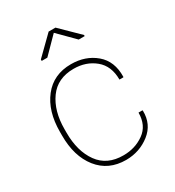

<svg xmlns="http://www.w3.org/2000/svg" viewBox="-179 -837 866 952"><g transform="rotate(-30 253.5 -361.0)"><path d="M263.2 -16.1Q330.1 -16.1 381.3 -52.7Q432.6 -89.4 432.6 -162.6H455.1L456.1 -159.7Q458 -82 399.4 -36.1Q340.8 9.8 263.2 10.3Q162.1 10.3 104.5 -62.5Q46.9 -135.3 47.4 -253.9V-274.4Q47.4 -392.6 104.5 -465.3Q161.6 -538.1 262.2 -538.1Q344.7 -538.1 401.4 -490.2Q458 -442.4 456.1 -354.5L455.1 -351.6H432.6Q432.6 -429.7 382.8 -470.7Q333 -511.7 262.2 -511.7Q169.4 -511.7 121.6 -445.3Q73.7 -378.9 73.7 -274.4V-253.9Q73.7 -148.4 121.6 -82Q169.4 -15.6 263.2 -16.1ZM391.1 -624.5H356.9L266.6 -715.3L177.2 -624.5H145V-632.8L247.6 -733.4H286.6L391.1 -630.9Z"/></g></svg>

Font: Roboto-Thin
Style: Regular
Weight: 250
Designer: Google
Version: Version 1.100141; 2013; ttfautohint (v0.94.14-c901) -l 8 -r 